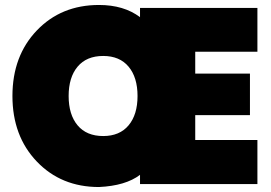

<svg xmlns="http://www.w3.org/2000/svg" viewBox="-20 -740 1089 772"><path d="M1015 -532H765V-444H985V-277H765V-177H1015V0H543V-37Q485 7 378 12Q226 12 128 -90.5Q30 -193 30 -354Q30 -515 128 -617.5Q226 -720 378 -720Q478 -720 543 -671V-708H1015ZM395 -515Q328 -515 292 -472Q256 -429 256 -354Q256 -279 292 -236Q328 -193 395 -193Q461 -193 497 -236Q533 -279 533 -354Q533 -429 497 -472Q461 -515 395 -515Z"/></svg>

Font: Poppins Black
Style: Regular
Weight: 900
Designer: Ninad Kale (Devanagari), Jonny Pinhorn (Latin)
Foundry: Indian Type Foundry
Version: Version 3.200;PS 1.000;hotconv 16.6.54;makeotf.lib2.5.65590